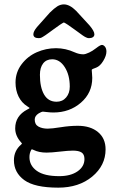

<svg xmlns="http://www.w3.org/2000/svg" viewBox="-20 -678 532 888"><path d="M225.1 -540.5Q217.8 -535.2 206.1 -526.6Q194.3 -518.1 189.9 -515.1Q185.5 -512.2 179 -508.1Q172.4 -503.9 168.2 -502.7Q164.1 -501.5 159.7 -501.5Q134.3 -501.5 134.3 -519.5Q134.3 -532.7 150.9 -552.7L210.4 -619.6Q230.5 -639.6 245.1 -648.7Q259.8 -657.7 275.4 -657.7Q302.2 -657.7 332 -627.9L393.6 -561Q416.5 -534.2 416.5 -519.5Q416.5 -510.7 409.7 -506.1Q402.8 -501.5 391.6 -501.5Q388.7 -501.5 385.5 -502.2Q382.3 -502.9 378.4 -504.9Q374.5 -506.8 371.3 -508.5Q368.2 -510.3 362.5 -514.2Q356.9 -518.1 352.8 -521.2Q348.6 -524.4 340.3 -530.3Q332 -536.1 326.2 -540.5Q288.6 -568.4 275.4 -574.2Q263.2 -568.8 225.1 -540.5ZM51.8 -296.4Q51.8 -343.3 79.6 -380.4Q107.4 -417.5 149.9 -436.3Q192.4 -455.1 239.3 -455.1Q283.2 -455.1 325.2 -436Q345.7 -426.8 365.2 -426.8Q375 -426.8 392.6 -435.1Q406.7 -441.4 425.3 -455.8Q443.8 -470.2 451.2 -470.2Q459 -470.2 465.6 -461.9Q472.2 -453.6 472.2 -439.5Q472.2 -420.4 457.5 -396.2Q442.9 -372.1 424.8 -365.2Q406.7 -358.9 404.8 -356Q404.3 -355 404.3 -353.5Q404.3 -351.1 405.5 -338.1Q406.7 -325.2 406.7 -317.9Q406.7 -248.5 354.2 -203.1Q301.8 -157.7 227.1 -157.7Q212.4 -157.7 197 -159.7Q181.6 -161.6 178.7 -161.6Q172.4 -161.6 159.2 -153.8Q140.6 -142.1 140.6 -125Q140.6 -102.1 158 -92.5Q175.3 -83 200.7 -83Q219.7 -83 261 -89.6Q302.2 -96.2 339.8 -96.2Q398.4 -96.2 433.3 -67.1Q468.3 -38.1 468.3 12.7Q468.3 87.4 406.5 138.7Q344.7 189.9 249.5 189.9Q140.1 189.9 92.3 155Q44.4 120.1 44.4 63Q44.4 19 78.1 -9.8Q81.5 -12.7 81.5 -14.6Q81.5 -15.6 77.1 -20Q50.3 -49.8 50.3 -84.5Q50.3 -142.1 106 -171.4Q117.2 -176.8 117.2 -178.7Q117.2 -179.2 106 -186.5Q80.1 -202.6 65.9 -231.4Q51.8 -260.3 51.8 -296.4ZM241.7 -207.5Q269 -207.5 285.9 -227.3Q302.7 -247.1 302.7 -277.3Q302.7 -331.1 279.5 -367.4Q256.3 -403.8 221.2 -403.8Q194.3 -403.8 179.4 -384.5Q164.6 -365.2 164.6 -332Q164.6 -274.4 183.8 -241Q203.1 -207.5 241.7 -207.5ZM116.2 48.8Q116.2 87.9 150.4 112.3Q184.6 136.7 253.9 136.7Q306.6 136.7 338.6 114.5Q370.6 92.3 370.6 57.6Q370.6 36.1 357.4 27.3Q344.2 18.6 317.4 18.6Q295.4 18.6 256.8 23.2Q218.3 27.8 195.3 27.8Q160.2 27.8 135.7 15.6Q129.9 12.7 127.4 12.7Q125 12.7 123.5 17.1Q116.2 30.8 116.2 48.8Z"/></svg>

Font: Cooper* SemiBold
Style: Regular
Weight: 600
Designer: Owen Earl
Foundry: indestructible type*
Version: Version 0.001